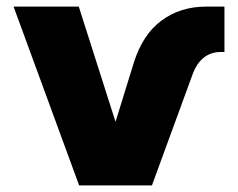

<svg xmlns="http://www.w3.org/2000/svg" viewBox="-20 -560 718 580"><path d="M219 0 21 -540H218L329 -192L384 -370Q411 -456 468 -498Q525 -540 602 -540H658V-403H648Q587 -403 562 -336L439 0Z"/></svg>

Font: Geist Black
Style: Regular
Weight: 400
Designer: Basement.studio, Andrés Briganti, Mateo Zaragoza
Foundry: Basement.studio, Vercel, Andrés Briganti, Guido Ferreyra, Mateo Zaragoza
Version: Version 1.401